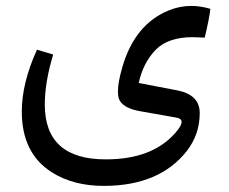

<svg xmlns="http://www.w3.org/2000/svg" viewBox="-20 -377 760 636"><path d="M331.1 150.9Q483.9 150.9 560.5 63.5Q581.5 40 581.5 26.9Q581.5 15.6 564.9 12.7L445.8 -8.3Q385.7 -18.6 374 -49.3Q370.6 -59.1 370.6 -74.2Q370.6 -104.5 385.7 -156.2Q427.2 -297.4 539.6 -342.8Q575.7 -357.4 613.3 -357.4Q644.5 -357.4 676.8 -347.7Q673.8 -317.9 658.2 -252.4Q627 -253.9 618.7 -253.9Q538.1 -253.9 497.1 -213.4Q454.6 -170.9 439.5 -102.1L567.4 -77.6Q641.6 -63 641.6 -2.4Q641.6 67.4 599.6 122.1Q509.8 237.8 326.2 238.8Q222.7 239.3 150.4 192.9Q52.2 129.9 52.2 -7.3Q52.2 -102.1 102.5 -212.4L156.2 -196.3Q128.4 -105 128.4 -30.8Q128.4 151.4 331.1 150.9Z"/></svg>

Font: Sahel WOL
Style: WOL
Weight: 400
Foundry: Saber Rastikerdar (saber.rastikerdar@gmail.com)
Version: Version 1.0.0-alpha22